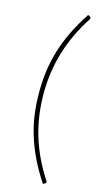

<svg xmlns="http://www.w3.org/2000/svg" viewBox="-134 -798 523 967"><g transform="rotate(15 127.0 -315.0)"><path d="M84 -315.5Q84 -200.5 115.5 -96.8Q147 7 211 104.5Q214.5 110 213.5 113.2Q212.5 116.5 210 118L198.5 125Q159.5 66 133.2 11Q107 -44 90.8 -97.5Q74.5 -151 67.5 -204.8Q60.5 -258.5 60.5 -315.5Q60.5 -372.5 67.5 -426.2Q74.5 -480 90.8 -533.8Q107 -587.5 133.2 -642.2Q159.5 -697 198.5 -756.5L210 -749.5Q212.5 -748 213.5 -744.8Q214.5 -741.5 211 -736Q147.5 -638.5 115.8 -534.2Q84 -430 84 -315.5Z"/></g></svg>

Font: Lato 2
Style: Regular
Weight: 200
Designer: Lukasz Dziedzic with Adam Twardoch and Botio Nikoltchev
Foundry: tyPoland Lukasz Dziedzic
Version: Version 2.015; 2015-08-06; http://www.latofonts.com/